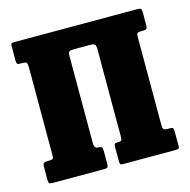

<svg xmlns="http://www.w3.org/2000/svg" viewBox="-83 -602 678 684"><g transform="rotate(-15 256.0 -260.0)"><path d="M204.5 -100.5Q204.5 -80 219.5 -80H220.5Q229 -80 232 -77Q235 -74 235 -63V-15Q235 -6 232.2 -3Q229.5 0 221 0H28.5Q19.5 0 17 -3.2Q14.5 -6.5 14.5 -16V-64Q14.5 -74.5 18.8 -77.2Q23 -80 32.5 -80H37.5Q47.5 -80 51 -82.2Q54.5 -84.5 54.5 -94V-418Q54.5 -431 52 -435.8Q49.5 -440.5 36.5 -440.5H27.5Q19.5 -440.5 17 -443.5Q14.5 -446.5 14.5 -455.5V-509Q14.5 -517.5 18.2 -518.8Q22 -520 30 -520H483Q492 -520 494.5 -516.8Q497 -513.5 497 -504V-456.5Q497 -446 493 -443.2Q489 -440.5 479 -440.5H474Q464.5 -440.5 460.8 -438Q457 -435.5 457 -426.5V-102.5Q457 -89.5 459.5 -84.8Q462 -80 475 -80H484Q492.5 -80 494.8 -76.8Q497 -73.5 497 -65V-11Q497 -3 493.5 -1.5Q490 0 481.5 0H288.5Q280.5 0 279 -3.8Q277.5 -7.5 277.5 -15.5V-65.5Q277.5 -74 279.5 -77Q281.5 -80 289 -80H293Q302 -80 304.5 -83.2Q307 -86.5 307 -99.5V-420Q307 -431.5 302.8 -436Q298.5 -440.5 287 -440.5H225.5Q213.5 -440.5 209 -437.2Q204.5 -434 204.5 -421Z"/></g></svg>

Font: Besley* Condensed
Style: Bold
Weight: 700
Width: 3
Designer: Owen Earl
Foundry: indestructible type*
Version: Version 3.000; ttfautohint (v1.8.3)